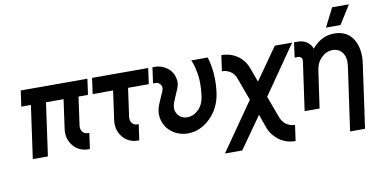

<svg xmlns="http://www.w3.org/2000/svg" viewBox="-82 -939 2727 1378"><g transform="rotate(-10 1281.5 -250.0)"><path d="M92 -500 76 -385H146L92 0H202L256 -385H384L355 -177Q344 -104 386 -52Q428 0 498 0H508L524 -115H514Q490 -115 475 -133Q461 -152 464 -177L493 -385H562L578 -500Z M612 -500 596 -385H745L716 -177Q705 -104 747 -52Q789 0 859 0H868L884 -115H875Q850 -115 836 -133Q822 -151 825 -177L854 -385H1005L1021 -500Z M1052 -500 1036 -385H1053Q1076 -385 1090 -366Q1104 -346 1092 -319L1057 -238Q1034 -186 1040 -139Q1043 -117 1051 -97.5Q1059 -78 1071 -60Q1084 -44 1100 -30.5Q1116 -17 1136 -7Q1156 2 1177 7Q1198 12 1221 12Q1312 12 1385 -59Q1458 -131 1473 -238Q1492 -377 1455 -500H1335Q1344 -480 1350 -459Q1356 -438 1360 -416Q1369 -378 1369.5 -332.5Q1370 -287 1363 -234Q1355 -175 1319 -139Q1282 -103 1237 -103Q1191 -103 1167 -139Q1141 -177 1165 -234L1201 -319Q1210 -341 1211 -360.5Q1212 -380 1206 -399Q1199 -426 1183.5 -446Q1168 -466 1143 -480Q1126 -490 1107.5 -495Q1089 -500 1069 -500Z M1554 -500 1538 -385Q1556 -385 1571 -380.5Q1586 -376 1599 -367Q1613 -359 1622.5 -346.5Q1632 -334 1638 -318L1700 -149L1457 200H1583L1746 -31L1782 70Q1794 100 1812.5 123.5Q1831 147 1856 165Q1908 200 1972 200L1988 85Q1971 85 1955.5 80Q1940 75 1926 66Q1912 56 1902.5 43Q1893 30 1886 14L1826 -148L2070 -500H1944L1780 -267L1741 -374Q1719 -432 1669 -466Q1618 -500 1554 -500Z M2478 200 2543 -262Q2551 -318 2543.5 -363Q2536 -408 2514 -443Q2469 -512 2379 -512Q2290 -512 2227 -443Q2224 -440 2221 -437Q2218 -434 2215 -430Q2213 -437 2209.5 -444.5Q2206 -452 2201 -458Q2167 -500 2109 -500H2084L2069 -391H2094Q2108 -391 2117 -381Q2126 -371 2123 -355L2073 0H2110H2167H2182L2220 -266Q2228 -327 2264 -361Q2300 -397 2346 -397Q2392 -397 2418 -361Q2443 -326 2435 -266L2369 200ZM2328 -564H2434L2519 -700H2397Z"/></g></svg>

Font: Unageo
Style: SemiBold-Italic
Weight: 600
Designer: Richard Sepsi
Foundry: Richard Sepsi
Version: Version 2.000